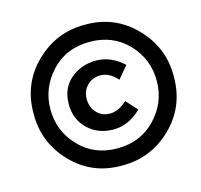

<svg xmlns="http://www.w3.org/2000/svg" viewBox="-100 -797 936 896"><g transform="rotate(-15 368.0 -349.0)"><path d="M387 -9H379Q238 -9 142 -108.5Q46 -208 46 -344V-352Q46 -495 145.5 -592Q245 -689 381 -689H389Q529 -689 626 -589.5Q723 -490 723 -354V-346Q723 -203 623.5 -106Q524 -9 387 -9ZM383 -92Q496 -92 568.5 -169Q641 -246 641 -350Q641 -455 569 -530.5Q497 -606 385 -606Q270 -606 198.5 -528.5Q127 -451 127 -348Q127 -244 199 -168Q271 -92 383 -92ZM388 -182Q314 -182 265 -229Q216 -276 216 -349Q216 -427 268 -470.5Q320 -514 391 -514Q462 -514 523 -458L474 -399Q437 -442 392 -442Q354 -442 328.5 -416Q303 -390 303 -351Q303 -311.5 328 -284.8Q353 -258 392 -258Q433 -258 474 -296L523 -242Q462 -182 388 -182Z"/></g></svg>

Font: Argentum Sans
Style: Bold Italic
Weight: 700
Italic angle: -11°
Designer: Julieta Ulanovsky (font), Cristiano Sobral (main changes and remaster)
Foundry: Julieta Ulanovsky (font), Cristiano Sobral (main changes and remaster)
Version: Version 2.007;June 15, 2022;FontCreator 14.0.0.2814 64-bit; 